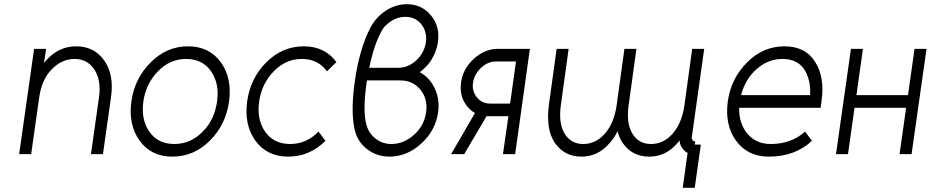

<svg xmlns="http://www.w3.org/2000/svg" viewBox="-20 -732 4421 912"><path d="M469 0 507 -268Q515 -323 507 -367Q499 -411 475 -445Q427 -512 342 -512Q259 -512 200 -446Q197 -443 194.5 -439.5Q192 -436 189 -432L199 -500H142L71 0H128L166 -268Q178 -354 225 -402Q273 -452 334 -452Q395 -452 428 -402Q462 -351 450 -268L412 0Z M873 -512Q772 -512 696 -436Q619 -359 604 -250Q589 -139 643 -64Q698 12 799 12Q901 12 977 -64Q1053 -140 1068 -250Q1083 -361 1029 -436Q974 -512 873 -512ZM864 -452Q942 -452 983 -393Q1023 -335 1011 -250Q1005 -207 988.5 -171.5Q972 -136 943 -107Q886 -48 808 -48Q730 -48 689 -107Q649 -165 661 -250Q667 -293 684.5 -328.5Q702 -364 730 -393Q787 -452 864 -452Z M1423 -512Q1321 -512 1245 -436Q1169 -360 1154 -250Q1139 -139 1193 -64Q1248 12 1349 12Q1450 12 1526 -63L1493 -107Q1436 -48 1358 -48Q1280 -48 1239 -107Q1199 -165 1211 -250Q1223 -334 1280 -393Q1337 -452 1414 -452Q1491 -452 1533 -393L1578 -437Q1523 -512 1423 -512Z M1913 -712Q1859 -712 1812 -681Q1764 -649 1738 -598Q1689 -502 1667 -357Q1656 -284 1655 -224.5Q1654 -165 1664 -119Q1677 -59 1723 -24Q1770 12 1830 12Q1913 12 1981 -50Q2049 -112 2061 -199Q2070 -259 2045 -312Q2033 -338 2015.5 -357Q1998 -376 1974 -389Q1991 -402 2005.5 -417Q2020 -432 2031 -451Q2054 -489 2060 -531Q2071 -606 2027 -659Q1983 -712 1913 -712ZM1905 -652Q1953 -652 1981 -617Q2010 -580 2003 -531Q1995 -480 1957 -445Q1919 -410 1871 -410H1734Q1745 -464 1759.5 -507.5Q1774 -551 1791 -582Q1799 -598 1811.5 -610.5Q1824 -623 1840 -633Q1871 -652 1905 -652ZM1723 -350H1881Q1941 -350 1977 -306Q2013 -262 2004 -199Q1995 -135 1947 -92Q1898 -48 1839 -48Q1798 -48 1766 -72Q1750 -84 1739 -99.5Q1728 -115 1722 -134Q1711 -170 1711.5 -224Q1712 -278 1723 -350Z M2236 -195 2123 0H2185L2291 -180Q2293 -180 2295.5 -180Q2298 -180 2300 -180H2395L2369 0H2427L2497 -500H2345Q2283 -500 2231 -453Q2179 -406 2170 -340Q2161 -274 2199 -227Q2207 -217 2216.5 -209Q2226 -201 2236 -195ZM2431 -440 2403 -240H2308Q2269 -240 2245 -270Q2221 -300 2227 -340Q2233 -379 2265 -410Q2297 -440 2336 -440Z M3003 -500H2946L2909 -232Q2897 -147 2853 -97Q2810 -48 2750 -48Q2692 -48 2662 -97Q2632 -147 2644 -232L2681 -500H2624L2587 -232Q2580 -177 2586.5 -132Q2593 -87 2615 -54Q2638 -21 2669.5 -4.5Q2701 12 2742 12Q2822 12 2877 -54Q2888 -66 2897 -79.5Q2906 -93 2913 -109Q2917 -94 2923 -80Q2929 -66 2937 -54Q2982 12 3064 12Q3144 12 3199 -54Q3201 -57 3203.5 -59.5Q3206 -62 3208 -65Q3208 -53 3212.5 -43Q3217 -33 3224 -24Q3229 -18 3234 -13.5Q3239 -9 3246 -6L3223 160H3280L3309 -45H3280L3283 -60Q3275 -60 3270 -66Q3265 -73 3266 -80L3325 -500H3268L3231 -232Q3219 -147 3175 -97Q3132 -48 3072 -48Q3014 -48 2984 -97Q2954 -147 2966 -232Z M3878 -220 3882 -250Q3899 -363 3852 -438Q3806 -512 3706 -512Q3605 -512 3529 -436Q3452 -359 3437 -250Q3422 -139 3476 -64Q3531 12 3632 12Q3756 12 3837 -63L3804 -107Q3739 -48 3641 -48Q3571 -48 3530 -97Q3510 -121 3500 -152Q3490 -183 3491 -220ZM3697 -452Q3766 -452 3799 -404Q3832 -355 3828 -280H3500Q3520 -356 3573 -403Q3628 -452 3697 -452Z M3951 0H4008L4039 -220H4284L4253 0H4310L4381 -500H4324L4293 -280H4048L4079 -500H4022Z"/></svg>

Font: Unageo
Style: Light-Italic
Weight: 300
Designer: Richard Sepsi
Foundry: Richard Sepsi
Version: Version 2.000